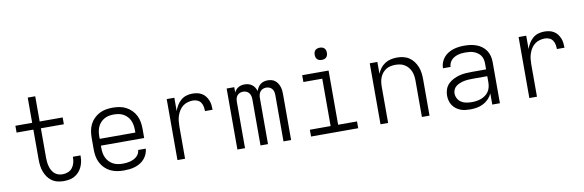

<svg xmlns="http://www.w3.org/2000/svg" viewBox="-51 -1169 4902 1612"><g transform="rotate(-10 2400.0 -363.5)"><path d="M389 8Q363 8 336.5 1.5Q310 -5 288.5 -20.5Q267 -36 252 -58Q237 -80 228 -105Q219 -130 216 -156.5Q213 -183 213 -210V-462H70V-520H213V-735H277V-520H473V-462H277V-210Q277 -192 279 -173.5Q281 -155 286 -137Q291 -119 299.5 -103Q308 -87 321.5 -74.5Q335 -62 353 -56Q371 -50 389 -50Q413 -50 435.5 -58.5Q458 -67 472.5 -85Q487 -103 493.5 -126Q500 -149 500 -173Q500 -175 500 -176.5Q500 -178 500 -180H565Q565 -177 565 -174.5Q565 -172 565 -170Q565 -146 560 -123Q555 -100 544.5 -78.5Q534 -57 517.5 -39.5Q501 -22 480.5 -11Q460 0 436.5 4Q413 8 389 8Z M902 8Q873 8 844 3Q815 -2 788.5 -15Q762 -28 741 -49Q720 -70 706.5 -96.5Q693 -123 688 -152Q683 -181 683 -210V-310Q683 -339 688 -368Q693 -397 706 -423Q719 -449 740 -470Q761 -491 787 -504.5Q813 -518 842 -523Q871 -528 900 -528Q929 -528 958 -523Q987 -518 1013 -504.5Q1039 -491 1060 -470Q1081 -449 1094 -423Q1107 -397 1112 -368Q1117 -339 1117 -310V-231H748V-210Q748 -189 751.5 -168Q755 -147 764 -128Q773 -109 787.5 -93.5Q802 -78 820.5 -68Q839 -58 860 -54Q881 -50 902 -50Q918 -50 934 -51.5Q950 -53 965.5 -57Q981 -61 995.5 -68Q1010 -75 1022 -85.5Q1034 -96 1041.5 -110.5Q1049 -125 1050 -141H1115Q1113 -117 1103.5 -94.5Q1094 -72 1078 -54Q1062 -36 1041 -23.5Q1020 -11 997 -4Q974 3 950 5.5Q926 8 902 8ZM748 -289H1052V-310Q1052 -331 1048.5 -352Q1045 -373 1036.5 -392Q1028 -411 1013.5 -426.5Q999 -442 981 -452Q963 -462 942 -466Q921 -470 900 -470Q879 -470 858 -466Q837 -462 819 -452Q801 -442 786.5 -426.5Q772 -411 763.5 -392Q755 -373 751.5 -352Q748 -331 748 -310Z M1360 0V-520H1425V-406Q1433 -431 1447 -454Q1461 -477 1481 -494.5Q1501 -512 1526.5 -520Q1552 -528 1579 -528Q1600 -528 1620.5 -524Q1641 -520 1659 -509.5Q1677 -499 1690 -482.5Q1703 -466 1711 -446.5Q1719 -427 1721.5 -406Q1724 -385 1724 -365H1659Q1659 -384 1655.5 -403Q1652 -422 1641.5 -438Q1631 -454 1612.5 -462Q1594 -470 1575 -470Q1552 -470 1529 -463.5Q1506 -457 1488 -443Q1470 -429 1457.5 -409Q1445 -389 1437.5 -367Q1430 -345 1427.5 -322Q1425 -299 1425 -276V0Z M1871 0V-520H1936V-475Q1942 -487 1951 -497.5Q1960 -508 1972 -515Q1984 -522 1997.5 -525Q2011 -528 2025 -528Q2042 -528 2058 -523.5Q2074 -519 2087.5 -509Q2101 -499 2110 -484.5Q2119 -470 2124 -454Q2129 -470 2138 -484.5Q2147 -499 2160 -509Q2173 -519 2189 -523.5Q2205 -528 2222 -528Q2238 -528 2254 -524Q2270 -520 2283 -510Q2296 -500 2305 -486.5Q2314 -473 2319.5 -457.5Q2325 -442 2327 -426Q2329 -410 2329 -393V0H2264V-393Q2264 -408 2261 -422Q2258 -436 2249 -447.5Q2240 -459 2226.5 -464.5Q2213 -470 2198 -470Q2184 -470 2170.5 -464.5Q2157 -459 2148 -447.5Q2139 -436 2135.5 -422Q2132 -408 2132 -393V0H2068V-393Q2068 -408 2064.5 -422Q2061 -436 2052 -447.5Q2043 -459 2029.5 -464.5Q2016 -470 2002 -470Q1987 -470 1973.5 -464.5Q1960 -459 1951 -447.5Q1942 -436 1939 -422Q1936 -408 1936 -393V0Z M2499 0V-58H2676V-462H2515V-520H2740V-58H2901V0ZM2700 -618Q2689 -618 2679 -621Q2669 -624 2661.5 -631.5Q2654 -639 2651 -649Q2648 -659 2648 -670Q2648 -681 2651 -691Q2654 -701 2661.5 -708.5Q2669 -716 2679 -719Q2689 -722 2700 -722Q2711 -722 2721 -719Q2731 -716 2738.5 -708.5Q2746 -701 2749 -691Q2752 -681 2752 -670Q2752 -659 2749 -649Q2746 -639 2738.5 -631.5Q2731 -624 2721 -621Q2711 -618 2700 -618Z M3091 0V-520H3156V-419Q3166 -444 3182.5 -465.5Q3199 -487 3221.5 -501.5Q3244 -516 3270.5 -522Q3297 -528 3323 -528Q3350 -528 3377 -522Q3404 -516 3426.5 -501Q3449 -486 3465.5 -464Q3482 -442 3492 -416.5Q3502 -391 3505.5 -364Q3509 -337 3509 -310V0H3444V-310Q3444 -330 3441 -350.5Q3438 -371 3430 -390Q3422 -409 3409 -424.5Q3396 -440 3378.5 -451Q3361 -462 3340.5 -466Q3320 -470 3300 -470Q3280 -470 3259.5 -466Q3239 -462 3221.5 -451Q3204 -440 3191 -424.5Q3178 -409 3170 -390Q3162 -371 3159 -350.5Q3156 -330 3156 -310V0Z M3856 8Q3835 8 3813.5 5.5Q3792 3 3772 -5Q3752 -13 3734.5 -26.5Q3717 -40 3705.5 -58Q3694 -76 3688.5 -97Q3683 -118 3683 -140Q3683 -167 3692 -193Q3701 -219 3720 -238Q3739 -257 3763.5 -269.5Q3788 -282 3814 -289Q3840 -296 3867 -298Q3894 -300 3921 -300H4044V-352Q4044 -370 4039.5 -387.5Q4035 -405 4025 -419Q4015 -433 4000 -443.5Q3985 -454 3968.5 -460Q3952 -466 3934 -468Q3916 -470 3898 -470Q3882 -470 3866 -468.5Q3850 -467 3834 -462.5Q3818 -458 3803.5 -450Q3789 -442 3778 -430.5Q3767 -419 3760.5 -403.5Q3754 -388 3754 -372H3689Q3689 -372 3689 -372Q3689 -372 3689 -372Q3689 -396 3697.5 -419.5Q3706 -443 3721.5 -462Q3737 -481 3758 -494Q3779 -507 3802 -514.5Q3825 -522 3849.5 -525Q3874 -528 3898 -528Q3924 -528 3950 -524.5Q3976 -521 4000.5 -512Q4025 -503 4046 -487.5Q4067 -472 4081.5 -450.5Q4096 -429 4102.5 -403.5Q4109 -378 4109 -352V0H4044V-95Q4032 -69 4012 -48.5Q3992 -28 3966.5 -15Q3941 -2 3913 3Q3885 8 3856 8ZM3879 -50Q3900 -50 3920 -53Q3940 -56 3959 -63Q3978 -70 3995 -82.5Q4012 -95 4023 -111.5Q4034 -128 4039 -148.5Q4044 -169 4044 -189V-242H3921Q3902 -242 3884 -241Q3866 -240 3848 -236.5Q3830 -233 3812.5 -226.5Q3795 -220 3780 -209.5Q3765 -199 3756.5 -182Q3748 -165 3748 -147Q3748 -124 3759.5 -103Q3771 -82 3790.5 -70Q3810 -58 3833 -54Q3856 -50 3879 -50Z M4360 0V-520H4425V-406Q4433 -431 4447 -454Q4461 -477 4481 -494.5Q4501 -512 4526.5 -520Q4552 -528 4579 -528Q4600 -528 4620.5 -524Q4641 -520 4659 -509.5Q4677 -499 4690 -482.5Q4703 -466 4711 -446.5Q4719 -427 4721.5 -406Q4724 -385 4724 -365H4659Q4659 -384 4655.5 -403Q4652 -422 4641.5 -438Q4631 -454 4612.5 -462Q4594 -470 4575 -470Q4552 -470 4529 -463.5Q4506 -457 4488 -443Q4470 -429 4457.5 -409Q4445 -389 4437.5 -367Q4430 -345 4427.5 -322Q4425 -299 4425 -276V0Z"/></g></svg>

Font: Iosevka Custom Light Extended
Style: Regular
Weight: 300
Width: 7
Monospace: yes
Designer: Belleve Invis
Foundry: Belleve Invis
Version: Version 11.2.4; ttfautohint (v1.8.4)